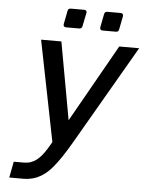

<svg xmlns="http://www.w3.org/2000/svg" viewBox="-60 -951 761 999"><g transform="rotate(5 320.5 -451.5)"><path d="M252.4 -804.2H321.8C330.6 -804.2 335.4 -809.1 337.4 -817.4L351.6 -887.2C352.1 -888.7 352.1 -890.1 352.1 -891.6C352.1 -898.9 347.7 -903.3 338.9 -903.3H268.6C259.8 -903.3 254.4 -898.9 252.9 -890.1L239.3 -820.3C237.3 -810.5 242.7 -804.2 252.4 -804.2ZM443.4 -804.2H513.2C522 -804.2 527.3 -808.6 528.8 -817.4L542.5 -887.2C544.4 -897 539.1 -903.3 529.3 -903.3H459.5C450.7 -903.3 445.3 -898.9 443.8 -890.1L430.2 -820.3C428.2 -810.5 433.6 -804.2 443.4 -804.2ZM26.4 0H98.6C175.3 0 219.7 -40 250.5 -76.2C277.3 -107.9 309.1 -155.8 338.9 -207.5L641.1 -729H537.1L308.1 -323.7L234.9 -729H128.9L233.9 -203.1C227.1 -190.9 218.8 -177.2 212.4 -167C180.7 -116.2 148.4 -84 95.7 -84H42.5Z"/></g></svg>

Font: Hack
Style: Oblique
Weight: 400
Italic angle: -12°
Monospace: yes
Designer: Christopher Simpkins
Foundry: Christopher Simpkins
Version: Version 2.010